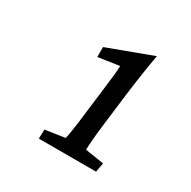

<svg xmlns="http://www.w3.org/2000/svg" viewBox="-113 -810 683 686"><g transform="rotate(30 228.0 -467.0)"><path d="M305 -398 321 -528C328 -584 338 -650 347 -700L164 -632V-591L251 -604C251 -588 247 -549 242 -512L228 -398C220 -327 213 -290 211 -284L130 -272L129 -234H365L372 -272L295 -284C295 -290 296 -327 305 -398Z"/></g></svg>

Font: TPK Tissa Web
Style: Italic
Weight: 400
Italic angle: -7°
Designer: Jacques Le Bailly, Suppakit Chalermlarp | Katatrad Co.,Ltd.
Foundry: Jacques Le Bailly, Cadson Demak Co.,Ltd.
Version: Version 5.000;Glyphs 3.1.2 (3151)